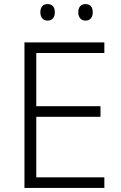

<svg xmlns="http://www.w3.org/2000/svg" viewBox="-20 -922 593 942"><path d="M100 0V-714H492V-662H158V-401H473V-349H158V-52H492V0ZM178 -862Q178 -881 187.5 -891.5Q197 -902 213 -902Q231 -902 240 -891.5Q249 -881 249 -862Q249 -843 240 -832Q231 -821 213 -821Q197 -821 187.5 -832Q178 -843 178 -862ZM364 -862Q364 -881 373.5 -891.5Q383 -902 399 -902Q417 -902 426 -891.5Q435 -881 435 -862Q435 -843 426 -832Q417 -821 399 -821Q383 -821 373.5 -832Q364 -843 364 -862Z"/></svg>

Font: Noto Sans Symbols Light
Style: Regular
Weight: 300
Version: Version 2.002